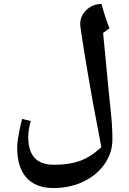

<svg xmlns="http://www.w3.org/2000/svg" viewBox="-20 -835 652 972"><path d="M251 117Q161 117 114 64.5Q67 12 67 -88Q67 -105 70 -126.5Q73 -148 78.5 -175Q84 -202 92 -233L136 -222Q123 -179 123 -142Q123 -71 155 -36Q187 -1 253 -1Q308 -1 350.5 -10.5Q393 -20 430 -42Q446 -51 461.5 -63.5Q477 -76 493 -90L471 -207Q462 -251 451 -312.5Q440 -374 428.5 -440.5Q417 -507 407.5 -566Q398 -625 392 -665Q386 -705 386 -713Q386 -755 418 -785Q450 -815 494 -815Q503 -781 513 -750.5Q523 -720 534 -692L502 -668L532 -356Q537 -307 541 -269.5Q545 -232 547 -198.5Q549 -165 549 -128Q549 -61 509 -4Q469 53 401 85Q367 101 329.5 109Q292 117 251 117Z"/></svg>

Font: Noto Naskh Arabic UI
Style: Regular
Weight: 400
Designer: Monotype Design Team, David Williams, Mohamad Dakak and Nizar Qandah
Foundry: Monotype Imaging Inc.
Version: Version 2.014